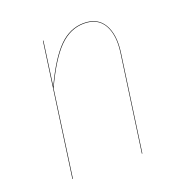

<svg xmlns="http://www.w3.org/2000/svg" viewBox="-101 -618 679 709"><g transform="rotate(-20 238.0 -263.5)"><path d="M394 -377.9 340.8 0H338.9L392.1 -377.9Q401.4 -444.8 378.4 -484.9Q355.5 -524.9 301.8 -524.9Q248 -524.9 204.8 -481.7Q161.6 -438.5 115.2 -338.9L67.9 0H65.9L138.2 -517.1H140.1L116.2 -345.2Q161.6 -441.9 204.6 -484.4Q247.6 -526.9 301.8 -526.9Q356 -526.9 379.6 -486.3Q403.3 -445.8 394 -377.9Z"/></g></svg>

Font: Fira Sans Compressed Two
Style: Italic
Weight: 100
Width: 3
Italic angle: -8°
Designer: Carrois Corporate & Edenspiekermann AG
Foundry: Carrois Corporate GbR & Edenspiekermann AG
Version: Version 4.203;PS 004.203;hotconv 1.0.88;makeotf.lib2.5.64775